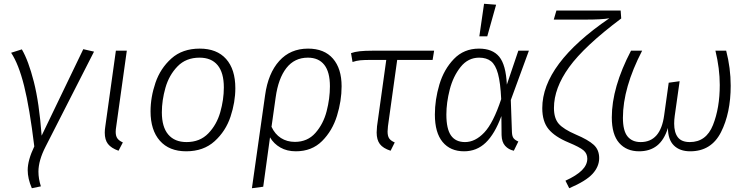

<svg xmlns="http://www.w3.org/2000/svg" viewBox="-20 -792 3971 1019"><path d="M201 -72 422 -531 479 -518 222 -14Q184 60 184 119Q184 157 197 197L149 207Q127 156 127 111Q127 58 162 -15Q137 -220 108 -336Q79 -452 39 -512L96 -530Q131 -470 159.5 -358.5Q188 -247 201 -72Z M597 -122Q594 -104 594 -92Q594 -70 603 -57.5Q612 -45 632 -36L609 8Q570 -6 553 -28Q536 -50 536 -88Q536 -103 539 -122L595 -523H653Z M779 -201Q779 -276 805 -352.5Q831 -429 889.5 -481.5Q948 -534 1040 -534Q1131 -534 1180 -479Q1229 -424 1229 -324Q1229 -250 1203.5 -173Q1178 -96 1119 -42.5Q1060 11 968 11Q878 11 828.5 -45Q779 -101 779 -201ZM1168 -328Q1168 -406 1135 -446Q1102 -486 1039 -486Q967 -486 922 -439.5Q877 -393 858 -326Q839 -259 839 -196Q839 -118 873 -78Q907 -38 970 -38Q1041 -38 1085.5 -84Q1130 -130 1149 -196.5Q1168 -263 1168 -328Z M1793 -334Q1793 -257 1768.5 -177.5Q1744 -98 1689.5 -43.5Q1635 11 1550 11Q1503 11 1468 -9Q1433 -29 1413 -63L1377 199L1317 207L1387 -287Q1403 -403 1462 -468.5Q1521 -534 1615 -534Q1701 -534 1747 -481Q1793 -428 1793 -334ZM1731 -334Q1731 -410 1701 -448Q1671 -486 1614 -486Q1543 -486 1500 -431Q1457 -376 1443 -275L1421 -119Q1439 -80 1471 -59.5Q1503 -39 1545 -39Q1612 -39 1654 -86.5Q1696 -134 1713.5 -201.5Q1731 -269 1731 -334Z M2039 -122Q2037 -100 2037 -94Q2037 -70 2045.5 -57.5Q2054 -45 2075 -36L2053 8Q2013 -5 1996 -27.5Q1979 -50 1979 -89Q1979 -98 1981 -122L2030 -474H1950Q1912 -474 1892 -472Q1872 -470 1851 -463L1843 -510Q1862 -517 1889 -520Q1916 -523 1959 -523H2284L2276 -474H2088Z M2670 -343 2731 -523H2787L2691 -261L2697 -90Q2698 -68 2706 -58Q2714 -48 2731 -41L2707 8Q2679 2 2661 -18Q2643 -38 2642 -75L2641 -176Q2606 -81 2558 -35Q2510 11 2443 11Q2370 11 2329 -38.5Q2288 -88 2288 -184Q2288 -263 2312 -343.5Q2336 -424 2389 -479Q2442 -534 2522 -534Q2594 -534 2629.5 -491Q2665 -448 2670 -343ZM2349 -184Q2349 -108 2373.5 -73Q2398 -38 2448 -38Q2502 -38 2550 -88.5Q2598 -139 2640 -266Q2636 -353 2623 -400.5Q2610 -448 2586 -467Q2562 -486 2523 -486Q2464 -486 2424.5 -436.5Q2385 -387 2367 -317Q2349 -247 2349 -184ZM2613 -767 2566 -599H2524L2549 -772Z M2981 167Q3040 140 3068.5 111.5Q3097 83 3097 50Q3097 23 3077 6Q3057 -11 2997 -36Q2925 -66 2891.5 -106.5Q2858 -147 2858 -218Q2858 -452 3214 -695Q3175 -688 3087 -688H2919L2933 -736H3274L3277 -694Q3081 -547 3000.5 -435.5Q2920 -324 2920 -219Q2920 -164 2945.5 -135Q2971 -106 3036 -78Q3102 -50 3131 -23.5Q3160 3 3160 47Q3160 92 3125 130.5Q3090 169 3001 207Z M3227 -169Q3227 -328 3329 -523H3388Q3286 -326 3286 -167Q3286 -98 3310.5 -68Q3335 -38 3380 -38Q3486 -38 3505 -181L3529 -353L3587 -361L3561 -177Q3558 -156 3558 -136Q3558 -89 3577.5 -63.5Q3597 -38 3641 -38Q3728 -38 3764 -128.5Q3800 -219 3800 -341Q3800 -428 3777 -523H3834Q3858 -431 3858 -337Q3858 -192 3806.5 -90.5Q3755 11 3643 11Q3588 11 3556.5 -20Q3525 -51 3525 -113Q3505 -49 3467 -19Q3429 11 3372 11Q3305 11 3266 -33.5Q3227 -78 3227 -169Z"/></svg>

Font: Fira Sans Light
Style: Italic
Weight: 300
Italic angle: -8°
Designer: bBox Type GmbH & Carrois Corporate GbR & Edenspiekermann AG
Foundry: bBox Type GmbH & Carrois Corporate GbR & Edenspiekermann AG
Version: Version 4.301